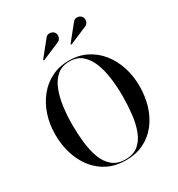

<svg xmlns="http://www.w3.org/2000/svg" viewBox="-226 -1129 1193 1285"><g transform="rotate(-30 370.5 -486.5)"><path d="M371 10Q294 10 233.5 -19.5Q173 -49 131 -102Q89 -155 67 -224.8Q45 -294.5 45 -375Q45 -455.5 68.2 -525.2Q91.5 -595 134.5 -648Q177.5 -701 237.5 -730.5Q297.5 -760 371 -760Q444.5 -760 504.2 -730.5Q564 -701 607 -648Q650 -595 673 -525.2Q696 -455.5 696 -375Q696 -294.5 674.2 -224.8Q652.5 -155 610.8 -102Q569 -49 508.5 -19.5Q448 10 371 10ZM371 3Q432.5 3 470.8 -29Q509 -61 529.2 -115Q549.5 -169 557 -236.8Q564.5 -304.5 564.5 -375Q564.5 -446 555.8 -513.5Q547 -581 525.5 -635Q504 -689 466.5 -721Q429 -753 371 -753Q313 -753 275.2 -721Q237.5 -689 216 -635Q194.5 -581 185.5 -513.5Q176.5 -446 176.5 -375Q176.5 -304.5 184.2 -236.8Q192 -169 212.2 -115Q232.5 -61 271 -29Q309.5 3 371 3ZM228.5 -843.5 224 -849 317.5 -965Q328.5 -980 342.5 -982.2Q356.5 -984.5 369 -979Q381.5 -973.5 387 -963.5Q393.5 -953.5 393 -940.5Q392.5 -927.5 385.2 -916.8Q378 -906 365 -901.5ZM440.5 -843.5 436 -849 529.5 -965Q540.5 -980 554.5 -982.2Q568.5 -984.5 581 -979Q593.5 -973.5 599 -963.5Q605.5 -953.5 605 -940.5Q604.5 -927.5 597.2 -916.8Q590 -906 577 -901.5Z"/></g></svg>

Font: BodoniModa_28ptMedium
Style: Regular
Weight: 500
Designer: Owen Earl
Foundry: indestructible type
Version: Version 2.004